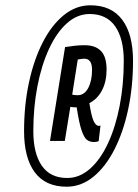

<svg xmlns="http://www.w3.org/2000/svg" viewBox="-20 -914 523 726"><path d="M232 -208Q152 -208 111.5 -262.5Q71 -317 71 -418Q71 -516 89.5 -602Q108 -688 141.5 -753.5Q175 -819 221 -856.5Q267 -894 322 -894Q401 -894 442 -839.5Q483 -785 483 -684Q483 -586 464.5 -500Q446 -414 412.5 -348.5Q379 -283 333 -245.5Q287 -208 232 -208ZM234 -241Q281 -241 320.5 -276Q360 -311 388.5 -372.5Q417 -434 432.5 -514Q448 -594 448 -684Q448 -768 415.5 -814.5Q383 -861 319 -861Q272 -861 233 -826Q194 -791 165.5 -729.5Q137 -668 121.5 -588Q106 -508 106 -418Q106 -334 138 -287.5Q170 -241 234 -241ZM169 -381 226 -736Q245 -739 262.5 -741Q280 -743 300 -743Q341 -743 362 -721Q383 -699 383 -651Q383 -606 366 -573Q349 -540 318 -524Q325 -477 333.5 -457.5Q342 -438 354 -438Q357 -438 360 -439L353 -380Q345 -377 335 -377Q320 -377 309 -385Q298 -393 288.5 -421Q279 -449 270 -508Q263 -508 257 -508.5Q251 -509 246 -510L225 -381ZM274 -554Q299 -554 313.5 -581Q328 -608 328 -650Q328 -692 299 -692Q292 -692 287 -691Q282 -690 274 -689L253 -556Q258 -555 263 -554.5Q268 -554 274 -554Z"/></svg>

Font: Georama Condensed Medium
Style: Italic
Weight: 500
Width: 3
Italic angle: -9°
Designer: Jean-Baptiste Levee
Foundry: Production Type
Version: Version 1.000